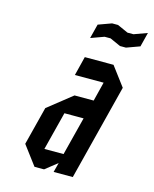

<svg xmlns="http://www.w3.org/2000/svg" viewBox="-103 -737 647 807"><g transform="rotate(15 220.0 -333.5)"><path d="M145.8 -83.3H229.2L271.7 -250H188.3ZM125 0 62.5 -83.3 105 -250 210 -333.3H293.3L314.2 -416.7H189.2L210 -500H335L397.5 -416.7L291.7 0H208.3L219.2 -41.7L166.7 0ZM268.3 -604.2 210.8 -583.3 226.7 -645.8 284.2 -666.7H310L356.7 -645.8H382.5L440 -666.7L424.2 -604.2L366.7 -583.3H340.8L294.2 -604.2Z"/></g></svg>

Font: Yulong
Style: Italic
Weight: 400
Italic angle: -14.25°
Designer: GGBotNet
Foundry: f0n7.com
Version: 1.00